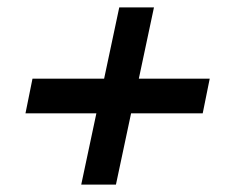

<svg xmlns="http://www.w3.org/2000/svg" viewBox="-20 -538 620 520"><path d="M200 -38 241 -231H49L68 -325H262L303 -518H397L356 -325H548L529 -231H335L294 -38Z"/></svg>

Font: Sometype Mono
Style: Bold Italic
Weight: 700
Italic angle: -12°
Monospace: yes
Designer: Ryoichi Tsunekawa
Foundry: Dharma Type
Version: Version 1.000; ttfautohint (v1.8.3)